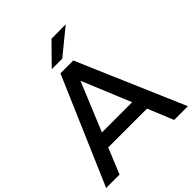

<svg xmlns="http://www.w3.org/2000/svg" viewBox="-283 -1154 1317 1317"><g transform="rotate(-45 375.5 -495.0)"><path d="M291.1 -840 437.8 -988.9 576.7 -990 393.3 -840ZM185.6 -186.7 108.9 0H-21.1L313.3 -777.8H437.8L772.2 0H638.9L562.2 -186.7ZM374.4 -644.4 227.8 -290H521.1Z"/></g></svg>

Font: Paperlogy 6 SemiBold
Style: Regular
Weight: 600
Designer: redesigned by Lee Juim, glyphs from Gmarket Sans & Montserrat
Foundry: PT&
Version: Version 1.001